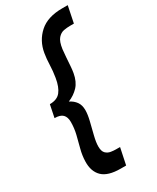

<svg xmlns="http://www.w3.org/2000/svg" viewBox="-223 -813 828 1012"><g transform="rotate(-30 190.5 -307.0)"><path d="M191.5 136Q115 136 81.2 103Q47.5 70 49.5 9.5Q50.5 -26.5 60 -62Q69.5 -97.5 78.5 -134.2Q87.5 -171 87.5 -209Q87.5 -238.5 72.5 -253.8Q57.5 -269 23 -269L38.5 -345Q83 -345 104.2 -371.5Q125.5 -398 134 -449.5Q140.5 -488.5 141.5 -524.2Q142.5 -560 148 -593Q159.5 -661.5 208.8 -705.8Q258 -750 347.5 -750H381L360.5 -649.5H336Q319 -649.5 299 -646Q279 -642.5 263 -624.5Q247 -606.5 241 -563Q238.5 -543 236.8 -516.5Q235 -490 233.2 -465.2Q231.5 -440.5 228.5 -424.5Q220 -376.5 194.5 -349.2Q169 -322 132 -307Q156.5 -295 170.8 -275.2Q185 -255.5 185 -224.5Q185 -198.5 175.8 -160.8Q166.5 -123 157.2 -86Q148 -49 148 -24Q148 6 161 18.2Q174 30.5 191.2 33Q208.5 35.5 221 35.5H246L225 136Z"/></g></svg>

Font: Cabin Condensed
Style: Bold Italic
Weight: 700
Width: 3
Italic angle: -10°
Designer: Pablo Impallari
Foundry: Pablo Impallari. http://www.impallari.com Igino Marini. http://www.ikern.com
Version: Version 3.001; ttfautohint (v1.8.3)